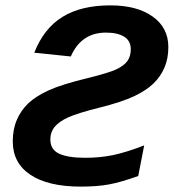

<svg xmlns="http://www.w3.org/2000/svg" viewBox="-20 -689 650 719"><path d="M282.7 9.8Q160.2 9.8 94 -34.4Q27.8 -78.6 27.8 -159.2Q27.8 -204.6 43 -240Q58.1 -275.4 85.9 -302Q113.8 -328.6 162.4 -350.8Q210.9 -373 308.1 -396.5Q387.2 -416 415.8 -429.4Q444.3 -442.9 457 -460.4Q469.7 -478 469.7 -504.9Q469.7 -536.1 445.1 -551.5Q420.4 -566.9 376.5 -566.9Q284.2 -566.9 245.1 -477.5L108.4 -491.7Q144 -582.5 213.9 -625.7Q283.7 -668.9 393.1 -668.9Q492.7 -668.9 551.5 -627.2Q610.4 -585.4 610.4 -512.7Q610.4 -469.7 595.9 -436Q581.5 -402.3 554.9 -376.5Q528.3 -350.6 482.7 -328.9Q437 -307.1 353 -286.1Q269.5 -265.1 235.4 -249.5Q201.2 -233.9 184.8 -214.1Q168.5 -194.3 168.5 -167Q168.5 -128.9 201.4 -113.5Q234.4 -98.1 299.8 -98.1Q353.5 -98.1 401.9 -107.9Q450.2 -117.7 520 -144.5L497.6 -29.8Q431.6 -6.3 387.7 1.7Q343.8 9.8 282.7 9.8Z"/></svg>

Font: Cousine
Style: Bold Italic
Weight: 700
Italic angle: -12°
Monospace: yes
Designer: Steve Matteson
Foundry: Ascender Corporation
Version: Version 1.20